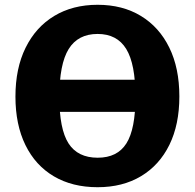

<svg xmlns="http://www.w3.org/2000/svg" viewBox="-20 -784 814 802"><path d="M611 -316.8H169.9V-450.9H611ZM387.6 -2Q282.1 -2 205 -47.5Q127.9 -93 86.2 -178.1Q44.5 -263.1 44.5 -380.4Q44.5 -499 87.1 -585Q129.6 -671 206.7 -717.5Q283.9 -764 387.8 -764Q491.8 -764 568.4 -717.5Q645.1 -671 687.1 -585.3Q729.2 -499.6 729.2 -381Q729.2 -263.7 687.5 -178.8Q645.8 -94 569 -48Q492.2 -2 387.6 -2ZM388.1 -125.2Q470.1 -125.2 507.9 -184.9Q545.8 -244.5 545.8 -378.9Q545.8 -516.7 507.3 -579.4Q468.8 -642.2 387.8 -642.2Q305.9 -642.2 266.9 -579.3Q227.9 -516.4 227.9 -378.9Q227.9 -244.8 266.3 -185Q304.7 -125.2 388.1 -125.2Z"/></svg>

Font: Libre Franklin Thin
Style: Regular
Weight: 100
Designer: Pablo Impallari, Rodrigo Fuenzalida, Nhung Nguyen
Foundry: Impallari Type
Version: Version 3.000